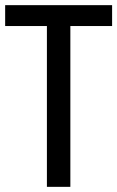

<svg xmlns="http://www.w3.org/2000/svg" viewBox="-25 -725 455 745"><path d="M410 -705V-624H248V0H157V-624H-5V-705Z"/></svg>

Font: Akshar
Style: Regular
Weight: 400
Designer: Tall Chai
Foundry: Tall Chai
Version: Version 1.000